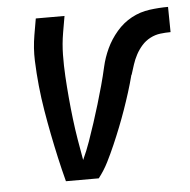

<svg xmlns="http://www.w3.org/2000/svg" viewBox="-43 -563 599 606"><g transform="rotate(-5 256.0 -260.0)"><path d="M142 0Q132 -38 123.5 -76Q115 -114 107.5 -152Q100 -190 93.5 -229Q87 -268 83 -307.5Q79 -347 77.5 -387Q76 -427 83 -468L92 -520H183L174 -468Q168 -433 167.5 -398.5Q167 -364 169 -330Q171 -296 174 -262Q177 -228 181 -194.5Q185 -161 190.5 -128Q196 -95 202 -62Q215 -90 225 -118.5Q235 -147 244.5 -176Q254 -205 262.5 -233.5Q271 -262 279 -291Q287 -320 293.5 -349Q300 -378 313 -406Q326 -434 347 -458.5Q368 -483 395 -497.5Q422 -512 452 -516Q482 -520 511 -520L512 -440Q496 -440 479.5 -438Q463 -436 447.5 -428Q432 -420 420.5 -407Q409 -394 401 -379Q393 -364 388 -348.5Q383 -333 378 -317L377 -316Q370 -289 361.5 -262Q353 -235 343.5 -208Q334 -181 323.5 -154.5Q313 -128 301.5 -101.5Q290 -75 277 -49Q264 -23 246 0Z"/></g></svg>

Font: Iosevka Curly Medium
Style: Italic
Weight: 500
Italic angle: -9°
Monospace: yes
Designer: Belleve Invis
Foundry: Belleve Invis
Version: Version 22.1.2; ttfautohint (v1.8.4)